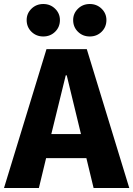

<svg xmlns="http://www.w3.org/2000/svg" viewBox="-32 -938 665 958"><path d="M399 -149H198L162 0H-12L200 -693H401L613 0H435ZM224 -269H372L301 -562H296ZM184 -756Q149 -756 125 -779.5Q101 -803 101 -838Q101 -871 125 -894.5Q149 -918 184 -918Q219 -918 243 -894.5Q267 -871 267 -838Q267 -803 243 -779.5Q219 -756 184 -756ZM416 -756Q381 -756 357 -779.5Q333 -803 333 -838Q333 -871 357 -894.5Q381 -918 416 -918Q451 -918 475 -894.5Q499 -871 499 -838Q499 -803 475 -779.5Q451 -756 416 -756Z"/></svg>

Font: Qzxlaeiskcpccdgjqmyffctclhy
Style: Regular
Weight: 700
Monospace: yes
Designer: Carrois Corporate & Edenspiekermann
Foundry: Carrois Corporate GbR & Edenspiekermann AG
Version: Version 2.001